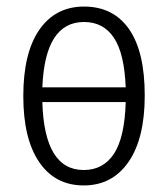

<svg xmlns="http://www.w3.org/2000/svg" viewBox="-20 -554 512 585"><path d="M421 -263Q421 -132 371.5 -60.5Q322 11 235 11Q148 11 99.5 -60Q51 -131 51 -261Q51 -393 100 -463.5Q149 -534 236 -534Q325 -534 373 -465.5Q421 -397 421 -263ZM109 -288H363Q359 -391 327 -439Q295 -487 236 -487Q117 -487 109 -288ZM363 -243H109Q115 -36 235 -36Q295 -36 327.5 -86Q360 -136 363 -243Z"/></svg>

Font: Fira Sans Extra Condensed Light
Style: Regular
Weight: 300
Width: 1
Designer: Carrois Corporate & Edenspiekermann AG
Foundry: Carrois Corporate GbR & Edenspiekermann AG
Version: Version 4.203